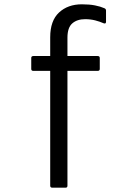

<svg xmlns="http://www.w3.org/2000/svg" viewBox="-20 -686 636 891"><path d="M223 185Q213 185 213 176V-357H135Q125 -357 125 -366V-417Q125 -426 135 -426H213V-513Q213 -590 254 -628Q295 -666 360 -666Q395 -666 420.5 -661Q446 -656 464 -648Q472 -645 472 -637V-585Q472 -574 461 -578Q443 -586 421.5 -591.5Q400 -597 375 -597Q338 -597 315.5 -577.5Q293 -558 293 -511V-426H433Q443 -426 443 -417V-366Q443 -357 433 -357H293V176Q293 185 284 185Z"/></svg>

Font: Sofia Sans Semi Condensed
Style: Regular
Weight: 400
Designer: Botio Nikoltchev, Ani Petrova
Foundry: lettersoup
Version: Version 4.100; ttfautohint (v1.8.4.7-5d5b)